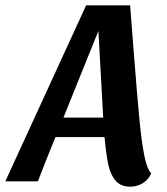

<svg xmlns="http://www.w3.org/2000/svg" viewBox="-56 -680 625 720"><path d="M432 20Q397 20 377.5 -2.5Q358 -25 350 -63Q342 -101 336 -166H152Q120 -88 86 0H-36L267 -660H432L445 -491Q459 -312 467 -230Q475 -148 485 -97.5Q495 -47 511 -30Q502 -8 481 6Q460 20 432 20ZM225 -346 182 -239H331L313 -564Z"/></svg>

Font: Sansita Medium Italic
Style: Regular
Weight: 500
Italic angle: -11°
Designer: Pablo Cosgaya
Foundry: Omnibus-Type
Version: Version 1.006